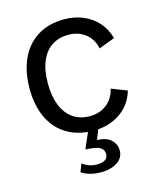

<svg xmlns="http://www.w3.org/2000/svg" viewBox="-112 -623 772 915"><g transform="rotate(-15 274.0 -165.0)"><path d="M290 -539.5Q341 -539.5 383.5 -521.8Q426 -504 455.5 -470.8Q485 -437.5 497.5 -391.5L418.5 -361.5Q413.5 -390 396.8 -413Q380 -436 352.8 -449.5Q325.5 -463 290.5 -463Q244.5 -463 210 -441Q175.5 -419 156.2 -374.2Q137 -329.5 137 -263.5Q137 -202 154.8 -156.5Q172.5 -111 207.2 -86.2Q242 -61.5 292 -61.5Q326.5 -61.5 353.8 -75.5Q381 -89.5 397.8 -112.8Q414.5 -136 419.5 -163L496.5 -133Q479 -71.5 429.8 -34Q380.5 3.5 312.5 9L293.5 56.5Q341.5 59 363.5 80.8Q385.5 102.5 385.5 132Q385.5 169 353.5 189.8Q321.5 210.5 274.5 210.5Q216.5 210.5 177.5 185L193 145.5Q225 169.5 263.5 169.5Q291 169.5 304.8 159.8Q318.5 150 318.5 132Q318.5 110 299 99Q279.5 88 236.5 87Q231.5 87 230 85.5Q228.5 84 230.5 80.5L262 8.5Q197 2.5 148.5 -30.5Q100 -63.5 73.2 -122.5Q46.5 -181.5 46.5 -262.5Q46.5 -345.5 75 -408Q103.5 -470.5 158.5 -505Q213.5 -539.5 290 -539.5Z"/></g></svg>

Font: 1883 Sans
Style: Regular
Weight: 400
Designer: 1883 Sans project is a fork of Public Sans.
Version: Version 1.009